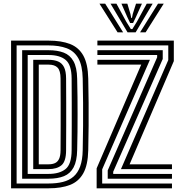

<svg xmlns="http://www.w3.org/2000/svg" viewBox="-20 -1020 979 1040"><path d="M40 0V-800H243Q312.5 -800 359.8 -781.5Q407 -763 431.6 -718.4Q456.2 -673.8 458 -595Q459.5 -525.8 460 -463.2Q460.5 -400.8 460 -338.1Q459.5 -275.5 458 -206Q456.2 -126.2 431.2 -81.4Q406.2 -36.5 359 -18.2Q311.8 0 243 0ZM70 -26H243Q286.5 -26 320.5 -34.5Q354.5 -43 378 -63.2Q401.5 -83.5 414.2 -118.5Q427 -153.5 428 -206.5Q429.5 -276.2 430 -338.5Q430.5 -400.8 430 -463Q429.5 -525.2 428 -594.5Q426.5 -665.5 404.2 -704.5Q382 -743.5 341.1 -758.8Q300.2 -774 243 -774H70ZM100 -52V-748H243Q291 -748 325.1 -735Q359.2 -722 378 -688.5Q396.8 -655 398 -593.8Q399.2 -541.5 399.8 -493.9Q400.2 -446.2 400.2 -400.1Q400.2 -354 399.8 -306.5Q399.2 -259 398 -207.2Q396.8 -147.2 378.6 -113.4Q360.5 -79.5 326.5 -65.8Q292.5 -52 243 -52ZM130 -78H243Q301.8 -78 334.6 -103.9Q367.5 -129.8 368 -206Q368.5 -275.8 368.6 -338.1Q368.8 -400.5 368.6 -463Q368.5 -525.5 368 -595Q367.5 -668.5 335.9 -695.2Q304.2 -722 243 -722H130ZM160 -104V-696H243Q273.8 -696 294.9 -687Q316 -678 326.9 -656.1Q337.8 -634.2 338 -595Q338.5 -525.8 338.6 -463.2Q338.8 -400.8 338.6 -338.1Q338.5 -275.5 338 -206Q337.8 -146 313.1 -125Q288.5 -104 243 -104ZM190 -130H243Q263.5 -130 277.9 -136.5Q292.2 -143 300 -159.5Q307.8 -176 308 -206Q308.5 -275 308.6 -337.5Q308.8 -400 308.6 -462.8Q308.5 -525.5 308 -595Q307.8 -636.8 292.1 -653.4Q276.5 -670 243 -670H190ZM635.2 -104 891.5 -694.8V-774H507.5V-800H921.5V-689L682 -130H911.5V-104ZM503.5 0V-108.2L745 -670H507.5V-696H792L533.5 -102.8V-26H911.5V0ZM563.5 -52V-97L831.2 -709.5V-722H507.5V-748H861.5V-700.5L593.2 -89.8V-78H911.5V-52ZM518.8 -1000H549.8L646.8 -845H616.8ZM578.8 -1000H610.8L663.5 -903.2L688.8 -862.5H696.8L722 -903L774.8 -1000H806.8L714.8 -845H670.8ZM637.8 -1000H669.8L686.5 -944.5L690.8 -922.8H694.8L699.2 -944.5L716.8 -1000H748.8L716.5 -928.2L700.8 -895.5H684.8L669.2 -928.2ZM835.8 -1000H866.8L768.8 -845H738.8Z"/></svg>

Font: Big Shoulders Inline Display Thin Black
Style: Regular
Weight: 900
Version: Version 2.002